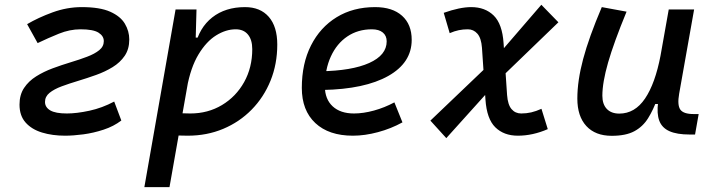

<svg xmlns="http://www.w3.org/2000/svg" viewBox="-20 -557 2970 802"><path d="M252 9.8Q198.7 9.8 155.5 -3.4Q112.3 -16.6 86.9 -45.2Q61.5 -73.7 61.5 -120.1Q61.5 -161.1 80.6 -189.7Q99.6 -218.3 131.1 -238Q162.6 -257.8 200.2 -271.7Q237.8 -285.6 275.1 -296.9Q312.5 -308.1 344 -320.1Q375.5 -332 394.5 -347.4Q413.6 -362.8 413.6 -385.3Q413.6 -406.7 391.4 -420.7Q369.1 -434.6 316.4 -434.6Q271.5 -434.6 226.1 -416.3Q180.7 -397.9 137.2 -377L93.3 -456.1Q139.6 -483.4 199.7 -505.4Q259.8 -527.3 321.8 -527.3Q397 -527.3 440.2 -508.1Q483.4 -488.8 501.7 -457.8Q520 -426.8 520 -392.1Q520 -352.1 501 -324Q481.9 -295.9 450.4 -276.6Q418.9 -257.3 381.3 -243.9Q343.8 -230.5 306.4 -219.2Q269 -208 237.5 -196.3Q206.1 -184.6 187 -169.2Q168 -153.8 168 -131.3Q168 -108.9 189.9 -95.9Q211.9 -83 259.3 -83Q300.3 -83 353.5 -94.5Q406.7 -106 457 -132.8L486.8 -53.7Q455.1 -29.3 412.8 -15.4Q370.6 -1.5 328.1 4.2Q285.6 9.8 252 9.8Z M688 224.6H583L713.4 -517.6H800.8L797.4 -395ZM764.2 9.8Q728.5 9.8 693.4 7.1Q658.2 4.4 622.6 -0.5L671.4 -95.2Q703.1 -83 774.9 -83Q848.6 -83 907.2 -118.2Q965.8 -153.3 999.8 -214.1Q1033.7 -274.9 1033.7 -351.6Q1033.7 -391.1 1015.6 -412.8Q997.6 -434.6 964.4 -434.6Q923.8 -434.6 882.8 -409.2Q841.8 -383.8 809.1 -329.6Q776.4 -275.4 760.7 -189.5L779.8 -399.9H822.3L794.4 -362.8Q812 -441.4 866.7 -484.4Q921.4 -527.3 1003.4 -527.3Q1067.4 -527.3 1102.8 -486.6Q1138.2 -445.8 1138.2 -371.1Q1138.2 -289.6 1110.1 -220.2Q1082 -150.9 1031.2 -99.1Q980.5 -47.4 912.4 -18.8Q844.2 9.8 764.2 9.8Z M1458.5 -83Q1497.6 -83 1542 -95.2Q1586.4 -107.4 1627.4 -129.4L1661.1 -45.9Q1613.3 -19.5 1558.6 -4.9Q1503.9 9.8 1454.1 9.8Q1353.5 9.8 1297.1 -43Q1240.7 -95.7 1240.7 -189.9Q1240.7 -291.5 1279.1 -367.2Q1317.4 -442.9 1386.2 -485.1Q1455.1 -527.3 1546.9 -527.3Q1619.1 -527.3 1659.4 -491.2Q1699.7 -455.1 1699.7 -390.6Q1699.7 -294.9 1601.8 -239.7Q1503.9 -184.6 1328.6 -181.2L1318.4 -259.3Q1449.2 -261.2 1522.2 -293.9Q1595.2 -326.7 1595.2 -384.3Q1595.2 -407.7 1579.1 -421.1Q1563 -434.6 1533.2 -434.6Q1475.1 -434.6 1430.9 -404.8Q1386.7 -375 1362.1 -321.3Q1337.4 -267.6 1336.9 -195.8Q1337.4 -142.6 1369.6 -112.8Q1401.9 -83 1458.5 -83Z M1844.2 20 1777.8 -53.2 2039.1 -302.7 2241.2 -537.1 2312.5 -463.9 2063.5 -223.6ZM2143.1 9.8Q2084.5 9.8 2048.8 -25.4Q2013.2 -60.5 2007.8 -141.1L1993.2 -357.4Q1990.2 -397.9 1974.1 -416.3Q1958 -434.6 1934.1 -434.6Q1914.6 -434.6 1896.5 -430.9Q1878.4 -427.2 1858.4 -418.5L1833.5 -503.4Q1900.9 -527.3 1948.2 -527.3Q2006.3 -527.3 2042.2 -492.2Q2078.1 -457 2083.5 -376.5L2098.1 -160.2Q2101.1 -119.6 2116.7 -101.3Q2132.3 -83 2157.2 -83Q2178.7 -83 2199 -87.6Q2219.2 -92.3 2241.7 -102.5L2268.1 -17.6Q2205.1 9.8 2143.1 9.8Z M2535.2 10.3Q2466.8 10.3 2429.2 -30.5Q2391.6 -71.3 2391.6 -145Q2391.6 -219.7 2415.8 -310.3Q2439.9 -400.9 2493.7 -527.3L2597.2 -508.3Q2543.9 -378.9 2520 -295.7Q2496.1 -212.4 2496.1 -157.2Q2496.1 -121.6 2514.6 -102.1Q2533.2 -82.5 2566.9 -82.5Q2631.8 -82.5 2674.3 -145.3Q2716.8 -208 2739.3 -325.7L2730.5 -122.6H2698.2L2726.1 -146Q2709 -98.1 2687 -63Q2665 -27.8 2629.6 -8.8Q2594.2 10.3 2535.2 10.3ZM2860.4 4.9Q2807.6 4.9 2776.4 -9Q2745.1 -22.9 2733.9 -52.7Q2722.7 -82.5 2729 -129.9L2723.1 -234.9L2773.4 -517.6H2879.4L2816.9 -165.5Q2808.6 -118.7 2821.5 -99.6Q2834.5 -80.6 2877.4 -80.6H2898.4L2883.3 4.9Z"/></svg>

Font: Cascadia Code
Style: Italic
Weight: 400
Italic angle: -10°
Designer: Aaron Bell
Foundry: Saja Typeworks
Version: Version 2407.024